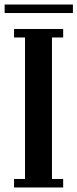

<svg xmlns="http://www.w3.org/2000/svg" viewBox="-30 -828 342 848"><path d="M32 0V-37.5H80.5V-662.5H32V-700H249V-662.5H199.5V-37.5H249V0ZM-9.5 -770.5V-808H292V-770.5Z"/></svg>

Font: Imbue 10pt
Style: Bold
Weight: 700
Designer: Tyler Finck
Foundry: Etcetera Type Company
Version: Version 1.102; ttfautohint (v1.8.3)